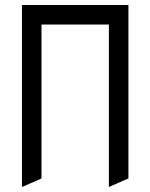

<svg xmlns="http://www.w3.org/2000/svg" viewBox="-20 -748 602 768"><path d="M493.7 -34.2 415.5 0V-649.9H146V-34.2L67.9 0V-728H493.7Z"/></svg>

Font: NovaMono
Style: Regular
Weight: 400
Monospace: yes
Version: Version 1.2